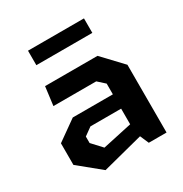

<svg xmlns="http://www.w3.org/2000/svg" viewBox="-174 -874 968 1016"><g transform="rotate(-30 310.0 -366.0)"><path d="M449 0H557.5V-414L444 -534H123.5L109 -420.5H370.5L412.5 -382.5V-317H167.5L45 -230V-98L178.5 11L426 -53ZM139 -653H481V-741.5H139ZM177 -155.5V-195L225 -229.5H412.5V-134L233 -95Z"/></g></svg>

Font: Monaspace Krypton
Style: Bold
Weight: 700
Designer: Riley Cran & the Lettermatic Team
Foundry: Lettermatic
Version: Version 1.200 (Monaspace Krypton)